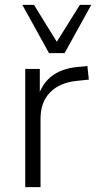

<svg xmlns="http://www.w3.org/2000/svg" viewBox="-20 -771 397 791"><path d="M84 0V-487H144V-374H137Q156 -432 199.5 -462Q243 -492 311 -496L340 -499L346 -443L298 -438Q226 -431 186.5 -390.5Q147 -350 147 -283V0ZM182 -552 72 -751H120L214 -599L309 -751H356L246 -552Z"/></svg>

Font: Nunito Sans 11pt Light
Style: Regular
Weight: 300
Version: Version 3.101;gftools[0.9.27]